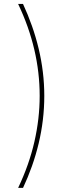

<svg xmlns="http://www.w3.org/2000/svg" viewBox="-20 -781 355 949"><path d="M93.8 147.7H69.6Q123.9 33.7 150 -80.4Q176.1 -194.6 176.1 -306.8Q176.1 -538.7 69.6 -761.4H93.8Q118.3 -708.5 137.8 -653.2Q157.3 -598 171 -540.8Q184.7 -483.7 191.8 -425.1Q198.9 -366.5 198.9 -306.8Q198.9 -246.8 191.8 -187.9Q184.7 -128.9 171 -71.7Q157.3 -14.6 137.8 40.5Q118.3 95.5 93.8 147.7Z"/></svg>

Font: Linik Sans Thin
Style: Regular
Weight: 100
Designer: Fonts by Rasmus Andersson / Changes by Cristiano Sobral with parts from Marc Monis
Foundry: rsms
Version: Version 3.020; ttfautohint (v1.6)